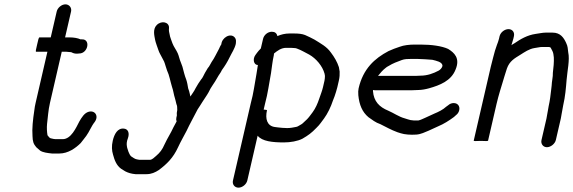

<svg xmlns="http://www.w3.org/2000/svg" viewBox="-20 -641 2636 883"><path d="M240.8 -588 213.3 -469H161.3C158.6 -469 155.1 -458 150.7 -436C144.9 -414 143.4 -403 146 -403H198L143.6 -167C140.9 -155.7 139.1 -144.7 137.9 -134C131.3 -90.6 126.8 -49.8 129.5 -15C130.3 9.6 133.6 20.5 146.7 36C153.8 42.7 159.9 48 165 52C178.8 60.6 198 62.6 219 65H253C293.3 65 327.8 40.1 351.1 17C359.4 7.3 368.6 -6 376.7 -16C391.2 -35.9 400.1 -60.9 415.5 -80C435.7 -107.7 416.5 -135 387.8 -127C367.9 -121.5 355.7 -100.7 345.2 -83C329.9 -53.5 307 -1 268.2 -1H235.2C232.7 -1.7 229.8 -2 226.5 -2C221.4 -3.3 217 -4.3 213.2 -5C208.9 -5 201.5 -15 198.4 -19C195.9 -33.8 194.6 -53.7 196.4 -71C200.5 -102.4 201.6 -132.4 209.6 -167L264 -403H285C289.6 -403 302.3 -401 307.6 -401C319.5 -394.2 329.9 -393 344.2 -395C385.7 -395 398.1 -463.2 355.2 -460H350.2C337.9 -465.9 318.8 -469 300.3 -469H279.3L306.8 -588C310.8 -605.4 298.4 -621 280.9 -621C263.3 -621 244.8 -605.4 240.8 -588Z M791.1 -100C789.7 -94 790.1 -88.3 792.2 -83L791.9 -82C787.4 -74 782.7 -65.3 777.9 -56C763.7 -25.1 751.8 -9.2 736.7 23C726.2 47.4 715.6 60.9 698 76C690 82.8 679.4 94 669.3 94H621.3L609.8 92C598.3 90 592.1 83.1 583 78C577.2 72.8 573.8 63.7 570.8 57L565 39C562.9 28.3 561.3 20.3 564.6 6C565.2 3.3 566.4 -0.3 568.2 -5C576.1 -27.3 570.7 -47.1 550.4 -49.5C520.4 -53.1 505.5 -23.7 498.6 6C492.7 31.4 494.2 51.7 499.8 70C506.9 96.3 515.6 119.5 536.8 135L556.1 147C569.6 154 584.6 158.4 603.1 160H654.1C676.2 160 693.7 151.9 710.4 141C747.7 113.2 776.5 84.8 798.5 37C812.2 7.6 823.6 -11.2 838 -39C853.1 -71.7 872.1 -104.8 888.9 -138C896.8 -151.1 902.6 -157.6 910.7 -172C918.7 -185.2 931.1 -201.7 938.9 -216C950.5 -241.8 965.8 -258.1 979.6 -284C986.9 -297.9 994.9 -305.7 1000.6 -319C1014.5 -338 1025.4 -355.5 1036.3 -378C1045.9 -398.1 1059.1 -416.4 1064.4 -439C1065.8 -452.4 1066.6 -460.7 1059.3 -469C1039.8 -491.2 999.9 -467.8 997.9 -437C997.7 -436.3 997.2 -435.7 996.4 -435C993.2 -429.7 990.1 -423.3 987 -416C975.4 -395.4 966.2 -373.8 953.2 -356C947.2 -346.5 943.1 -335.5 935.7 -328C931.7 -322 927.3 -314.7 922.6 -306C916.4 -295 912.3 -283 904.5 -275C895.6 -262.9 887.4 -249.5 879.3 -235C873.1 -221.4 863 -208.9 855.5 -197C853.2 -205.6 852.9 -212.1 850 -221L845.3 -235C843 -248.5 841.1 -261.6 836.5 -275C828.9 -293.8 824.1 -315.4 819.1 -334L811.7 -354C806.3 -365.2 802.4 -385.5 797.4 -396C790.6 -411.7 779.1 -425.6 773 -442C771.6 -447.2 760.4 -473.8 760.3 -482C758.5 -491.2 755.6 -498.8 757.2 -512C759.3 -539.1 723.5 -548.5 700.9 -526C680.8 -506 690.6 -474.4 693.5 -457C694.7 -448.7 705.9 -418 708.7 -410C712.5 -397.8 720.9 -385.2 726.3 -374L734.7 -358C739.4 -347 743.8 -327.9 748.2 -317C758.9 -294.8 763 -267.6 770.9 -242C777.4 -224.2 778.9 -205.9 784.6 -189L787.3 -179C788.1 -173.7 789.5 -168 791.4 -162C795.2 -154.8 795 -146.3 795.2 -135C792.9 -125 792.3 -116.7 793.4 -110Z M1076.7 222C1094.4 222 1113.2 207 1117.4 189L1164.9 -17C1185.1 9.3 1234.7 14 1285.8 14C1315.8 14 1348.9 8.2 1370.7 -3C1397.8 -18.7 1412.5 -29.4 1435.2 -53C1452.9 -69.9 1457.1 -79.7 1470.2 -96C1486.7 -118.6 1501.3 -148.6 1511.3 -179L1518.7 -198C1523.2 -211.8 1528.1 -225.8 1531.4 -240L1538.3 -270C1541.9 -285.3 1542.6 -299.5 1542 -312L1538.6 -332C1530.9 -355.9 1517.5 -378.9 1502.1 -399C1482.8 -426.7 1455.4 -440.6 1426 -459C1412 -466.9 1397.6 -473.2 1382.8 -480C1368.8 -485.5 1351.7 -487 1332.4 -487H1311.4C1290.9 -487 1272 -482.3 1255.7 -475C1252.7 -488.3 1244.3 -495 1230.3 -495C1211.7 -495 1193.9 -480.5 1189.7 -462L1179.5 -418C1172.6 -411.3 1166.8 -404.7 1161.9 -398L1154.6 -388C1140.8 -369.1 1146.9 -342 1166 -342C1164.4 -329.3 1162.2 -315.7 1159.5 -301C1150.8 -254.9 1146.2 -212 1133.3 -166L1051.4 189C1047.2 207 1059.1 222 1076.7 222ZM1296.2 -421H1317.2C1322.5 -421 1328.1 -420.7 1334 -420C1338.6 -420 1343.1 -419 1347.3 -417C1365.9 -410.3 1385.2 -398.3 1402 -390C1433.2 -372.4 1463 -338 1472.7 -302L1474.4 -292C1474 -284.8 1474.1 -277.5 1472.3 -270L1465.4 -240C1461.3 -222.3 1454.1 -205 1448.4 -188C1440.5 -164 1430.9 -142.8 1417.9 -125C1407 -111.2 1405 -106.4 1392.5 -93L1373.3 -75C1370.7 -72.3 1367.5 -70 1363.7 -68L1349.8 -60C1347.5 -58.7 1344.3 -57.7 1340.2 -57C1328.8 -54.6 1314.6 -52 1301 -52C1288.5 -52 1268.3 -53.6 1258.7 -55L1243.2 -57C1208.4 -62.1 1198.7 -94.1 1207.9 -134C1208.2 -135.3 1203.1 -136.3 1192.6 -137L1198.9 -164C1212.2 -212.6 1217.4 -257.6 1226.4 -305C1230.7 -333.3 1232.9 -359 1239.1 -386C1239.2 -389.3 1239.6 -392.3 1240.2 -395C1255.7 -407.6 1273 -421 1296.2 -421Z M1718.4 -292C1725.9 -302.2 1742.9 -320.9 1751.5 -327C1756.6 -331.7 1762.1 -335.3 1768 -338C1785.9 -349.4 1807.4 -357.4 1828.3 -365C1840 -369.6 1856.5 -370 1871.4 -370H1899.4C1911.8 -370 1958.7 -367.1 1968.5 -366C1986.3 -361.3 2014.7 -356.6 2015 -338C2012.8 -328.3 2004.5 -320 1997 -316C1973.3 -303.5 1945.7 -293 1913.6 -293C1906.2 -292.3 1898.7 -292 1891.4 -292ZM2066.6 -167C2057.2 -167 2048.8 -163.7 2041.2 -157L2031.6 -150C2018 -137.1 1996.4 -126.2 1978.5 -119L1934.9 -99C1925.7 -95.3 1914.9 -89.1 1904.1 -87H1883.1C1869.9 -88.2 1865.4 -88.7 1856.2 -92L1840.4 -97C1815.1 -103.7 1789.1 -122 1765.5 -132C1724.7 -148.8 1698.9 -174.4 1695.3 -222C1695.6 -223.3 1695.6 -225 1695.4 -227C1697.9 -226.3 1700.5 -226 1703.2 -226H1876.2C1884.2 -226 1892.9 -226.3 1902.4 -227C1919.7 -227 1938.5 -230.9 1953.3 -235C2002.4 -248.8 2054.9 -269 2075.1 -321C2097.4 -373.9 2068.6 -399 2041 -416C2011.9 -429.4 1964.6 -436 1914.7 -436H1886.7C1863.3 -436 1836.6 -433.1 1818.4 -426C1801.9 -420.5 1782.1 -413.4 1766.7 -406C1702.7 -372.3 1650 -324.7 1629.3 -235C1627.3 -226.3 1626.8 -215.7 1627.9 -203C1632.4 -158.4 1646 -125.8 1674.5 -102C1691.8 -90 1706.8 -77.4 1729.2 -70C1755.2 -57.1 1779.2 -43.3 1807.6 -33L1823.5 -28C1841 -22.3 1868.3 -20.2 1894.1 -22C1915.5 -23.2 1935 -33.5 1951.2 -40L1994.9 -60C2021.1 -70.8 2045.7 -86.7 2067.8 -103L2076.6 -111C2084.7 -117 2089.8 -124.7 2091.9 -134C2096.2 -152.5 2085.1 -167 2066.6 -167Z M2277.4 -474 2274.9 -463C2273.7 -457.7 2272.2 -452.7 2270.4 -448L2265.2 -434C2259.4 -417.8 2253.1 -398.9 2247.8 -376C2243.9 -362 2240.3 -348 2237.1 -334L2158.6 6C2158.2 8 2169.1 8.3 2191.4 7C2213.1 8.3 2224.2 8 2224.6 6L2263.6 -163C2272.4 -201.2 2285.8 -243.3 2295.7 -276C2298 -286.1 2301.9 -294.2 2304 -303C2306.6 -311.7 2309.1 -319.3 2311.3 -326C2323.4 -360.2 2346.3 -372.5 2372.8 -389C2393.1 -401.7 2413.4 -416.1 2438 -420C2449.7 -421 2460.9 -425 2474.1 -425H2506.1C2506.8 -425 2508 -424.3 2509.7 -423C2511.7 -423 2512.6 -422.7 2512.4 -422C2514.8 -418 2517.6 -412.7 2520.7 -406C2525.8 -395.6 2525 -389.2 2527 -377C2528.2 -355.7 2525.5 -330 2522.6 -306C2523.6 -289.3 2517.2 -264.2 2517 -247L2514.9 -229C2512 -204.7 2509.4 -179.1 2503.3 -153C2502.6 -147 2501.6 -141 2500.2 -135C2497.4 -123.1 2495.8 -107.5 2493.2 -96L2470.3 3C2466.3 20.4 2477.6 36 2495.2 36C2512.7 36 2532.3 20.4 2536.3 3L2559.2 -96C2561.8 -107.6 2563.5 -123.2 2566.2 -135C2567.9 -142.3 2569.1 -149.3 2570 -156C2579.8 -198.2 2582.7 -236.5 2585.8 -274C2589.2 -316 2600.9 -366.1 2593.3 -400C2590.7 -418.6 2592 -426.2 2583.5 -444C2573.1 -466.4 2558.1 -491 2521.4 -491H2489.4C2474.6 -491 2457.4 -486.6 2443 -485C2405.1 -479.4 2374.4 -461.5 2346 -442C2340.8 -439.3 2336.1 -436.3 2332 -433C2334.2 -442.6 2338.2 -451.5 2340.9 -463L2343.4 -474C2347.7 -492.3 2336.7 -507 2318.6 -507C2300.5 -507 2281.7 -492.3 2277.4 -474Z"/></svg>

Font: HoneyBee
Style: RegIt
Weight: 400
Foundry: Cannot Into Space Fonts
Version: Version 0.89